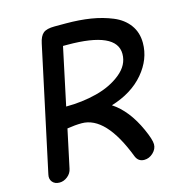

<svg xmlns="http://www.w3.org/2000/svg" viewBox="-103 -771 802 867"><g transform="rotate(-15 298.0 -337.5)"><path d="M70 6Q48 6 36.5 -8Q25 -22 30 -43L154 -621Q161 -655 177 -668Q193 -681 230 -681H282Q346 -681 399 -672.5Q452 -664 498 -645Q544 -626 570 -590.5Q596 -555 596 -506Q596 -430 541 -365Q486 -300 388 -270Q458 -224 503 -124Q526 -73 526 -51Q526 -29 507.5 -11.5Q489 6 466 6Q438 6 427 -21Q348 -227 235 -227Q204 -227 167 -221L129 -43Q125 -22 107.5 -8Q90 6 70 6ZM187 -318Q262 -318 330.5 -335.5Q399 -353 446.5 -391.5Q494 -430 494 -482Q494 -586 264 -586H244Z"/></g></svg>

Font: Comic Neue
Style: Bold Italic
Weight: 700
Italic angle: -12°
Designer: Craig Rozynski
Foundry: Craig Rozynski
Version: Version 2.003